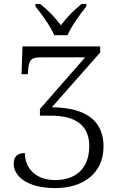

<svg xmlns="http://www.w3.org/2000/svg" viewBox="-20 -951 620 981"><path d="M257 -771H325C344 -816 390 -880 421 -918V-931H397C354 -896 321 -862 291 -822C261 -862 229 -896 185 -931H161V-918C192 -880 239 -816 257 -771ZM263 10C399 10 509 -61 509 -203C509 -325 431 -401 245 -403L492 -683V-714H95L90 -572H122L124 -597C129 -649 142 -658 193 -658H415L184 -394V-360H241C376 -360 436 -302 436 -205C436 -85 362 -31 262 -31C159 -31 107 -95 107 -169C71 -169 50 -152 50 -114C50 -53 115 10 263 10Z"/></svg>

Font: Noto Serif Light
Style: Regular
Weight: 300
Designer: Monotype Design Team
Foundry: Monotype Imaging Inc.
Version: Version 2.013